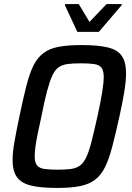

<svg xmlns="http://www.w3.org/2000/svg" viewBox="-20 -918 648 946"><path d="M261 8Q179 8 131.5 -4Q84 -16 63 -46Q42 -76 42 -130Q42 -168 51.5 -221Q61 -274 76 -346Q94 -432 109.5 -493.5Q125 -555 144.5 -594.5Q164 -634 194 -656.5Q224 -679 269.5 -687.5Q315 -696 382 -696Q465 -696 512.5 -684Q560 -672 580.5 -642Q601 -612 601 -557Q601 -519 592.5 -466.5Q584 -414 568 -342Q549 -256 533 -195Q517 -134 497.5 -94.5Q478 -55 448.5 -32.5Q419 -10 374 -1Q329 8 261 8ZM266 -82Q304 -82 329.5 -85.5Q355 -89 373 -101.5Q391 -114 404.5 -142Q418 -170 430.5 -218.5Q443 -267 460 -344Q476 -417 483.5 -463.5Q491 -510 491 -539Q491 -571 479.5 -585Q468 -599 443 -602.5Q418 -606 377 -606Q339 -606 313 -602.5Q287 -599 269 -586.5Q251 -574 238 -546Q225 -518 212 -469.5Q199 -421 184 -344Q173 -295 165.5 -258Q158 -221 154.5 -194.5Q151 -168 151 -148Q151 -117 162.5 -103Q174 -89 199.5 -85.5Q225 -82 266 -82ZM361 -761 300 -892 301 -898H368L421 -810L505 -898H580L579 -892L467 -761Z"/></svg>

Font: Saira SemiCondensed Medium
Style: Italic
Weight: 500
Width: 4
Italic angle: -12°
Designer: Hector Gatti with collaboration of the Omnibus-Type team
Foundry: Omnibus-Type
Version: Version 1.101